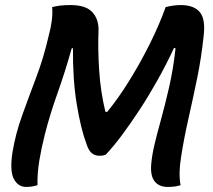

<svg xmlns="http://www.w3.org/2000/svg" viewBox="-20 -729 840 758"><path d="M128 2Q107 9 83 9Q52 9 35 -22Q18 -53 29 -126Q41 -200 67.5 -273.5Q94 -347 123.5 -425Q153 -503 173 -591Q181 -620 184.5 -648.5Q188 -677 186 -701Q202 -705 218 -707Q234 -709 259 -709Q318 -709 344 -681.5Q370 -654 369 -608Q366 -535 371.5 -451Q377 -367 396 -288L403 -287Q446 -339 489.5 -409Q533 -479 571 -555Q609 -631 634 -701Q650 -705 664.5 -707Q679 -709 694 -709Q745 -709 768.5 -681.5Q792 -654 784 -587Q775 -501 758 -418.5Q741 -336 723.5 -258.5Q706 -181 695 -110Q684 -44 693 2Q674 9 642 9Q608 9 590.5 -13Q573 -35 577 -81Q580 -116 589.5 -156.5Q599 -197 614 -251Q631 -312 647.5 -384Q664 -456 673 -538L667 -540Q638 -477 603 -414.5Q568 -352 531 -295.5Q494 -239 459.5 -193Q425 -147 397 -118Q386 -114 374 -114Q353 -114 341 -125.5Q329 -137 322 -159Q299 -220 283 -317.5Q267 -415 268 -539L263 -538Q237 -445 207 -361Q177 -277 157 -198Q143 -143 135 -94Q127 -45 128 2Z"/></svg>

Font: Recursive Sn Csl St Med
Style: Italic
Weight: 500
Italic angle: -15°
Version: Version 1.079;hotconv 1.0.112;makeotfexe 2.5.65598; ttfautoh